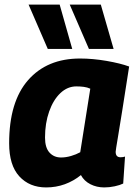

<svg xmlns="http://www.w3.org/2000/svg" viewBox="-20 -810 600 840"><path d="M436 10Q403 10 375.5 -4Q348 -18 334 -44Q302 -18 263.5 -4Q225 10 182 10Q109 10 64.5 -38.5Q20 -87 20 -183Q20 -365 103 -459.5Q186 -554 330 -554Q386 -554 446.5 -543.5Q507 -533 545 -519Q527 -403 515.5 -330.5Q504 -258 497.5 -219.5Q491 -181 488.5 -165Q486 -149 486 -146Q486 -122 507 -122Q519 -122 527 -125L519 -7Q505 0 482 5Q459 10 436 10ZM331 -144 375 -422Q362 -428 346.5 -430Q331 -432 314 -432Q275 -432 244 -402.5Q213 -373 195 -322Q177 -271 177 -208Q177 -164 196.5 -142.5Q216 -121 247 -121Q268 -121 290.5 -127.5Q313 -134 331 -144ZM189 -596 105 -790H241L296 -596ZM369 -596 285 -790H421L477 -596Z"/></svg>

Font: Georama
Style: Bold Italic
Weight: 700
Italic angle: -9°
Designer: Jean-Baptiste Levee
Foundry: Production Type
Version: Version 1.000